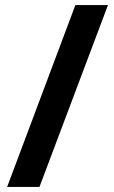

<svg xmlns="http://www.w3.org/2000/svg" viewBox="-20 -734 449 754"><path d="M404 -714 135 0H8L276 -714Z"/></svg>

Font: Noto Sans Gujarati UI SemiCondensed
Style: Bold
Weight: 700
Width: 4
Designer: Jelle Bosma - Monotype Design Team, Universal Thirst
Foundry: Monotype Imaging Inc.
Version: Version 2.106; ttfautohint (v1.8.4.7-5d5b)